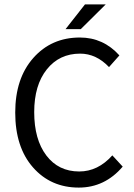

<svg xmlns="http://www.w3.org/2000/svg" viewBox="-20 -838 606 870"><path d="M49 -328Q49 -483 131 -575.5Q213 -668 342 -668Q448 -668 521 -587L474 -534Q416 -595 343 -595Q249 -595 192 -523.5Q135 -452 135 -330Q135 -206 190 -133.5Q245 -61 339 -61Q424 -61 489 -134L536 -83Q455 12 337 12Q210 12 129.5 -79.5Q49 -171 49 -328ZM277 -706 365 -818H459L346 -706Z"/></svg>

Font: RibengUni
Style: Regular
Weight: 400
Designer: (1) Dr. Andrew Glass (Program Manager at Microsoft Corporation)
(2) Bivuti Chakma (Suz Moriz)
(3) Paul D. Hunt (Adobe Co
Foundry: Bivuti Chakma and Jyoti Chakma
Version: Version 1.2020